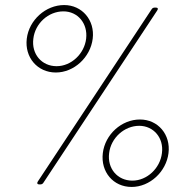

<svg xmlns="http://www.w3.org/2000/svg" viewBox="-20 -730 727 760"><path d="M201 -443C273 -443 338 -503 347 -577C356 -650 305 -710 234 -710C161 -710 95 -651 86 -577C77 -503 128 -443 201 -443ZM135 0H140C145 0 150 -3 152 -7L602 -688C607 -695 605 -700 597 -700H592C587 -700 582 -697 580 -693L130 -12C125 -5 128 0 135 0ZM204 -468C145 -468 104 -516 112 -577C119 -637 171 -685 231 -685C288 -685 328 -637 321 -577C314 -517 262 -468 204 -468ZM501 10C573 10 638 -50 647 -124C656 -197 606 -257 534 -257C461 -257 396 -198 387 -124C378 -50 428 10 501 10ZM504 -15C445 -15 404 -63 412 -124C419 -184 472 -232 531 -232C588 -232 629 -184 621 -124C614 -64 562 -15 504 -15Z"/></svg>

Font: Barlow Thin
Style: Italic
Weight: 250
Italic angle: -7°
Designer: Jeremy Tribby
Foundry: Tribby Type
Version: Version 1.422;hotconv 1.0.109;makeotfexe 2.5.65596